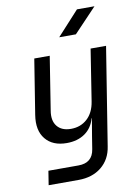

<svg xmlns="http://www.w3.org/2000/svg" viewBox="-102 -853 805 1101"><g transform="rotate(-10 300.0 -302.5)"><path d="M90 180 103 98H278Q360 98 372 20L384 -55L401 -155H399Q384 -100 341 -70Q298 -40 235 -40Q153 -40 111.5 -91Q70 -142 84 -230L135 -550H225L176 -240Q166 -182 192.5 -149Q219 -116 273 -116Q329 -116 367.5 -151Q406 -186 416 -250L463 -550H553L462 20Q451 94 398 137Q345 180 264 180ZM297 -645 425 -785H527L394 -645Z"/></g></svg>

Font: NKDuy Mono
Style: Italic
Weight: 400
Italic angle: -9°
Monospace: yes
Designer: NKDuy
Foundry: NKDuy
Version: Version 2.251; ttfautohint (v1.8.4.7-5d5b)